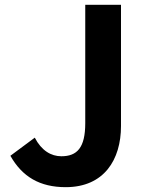

<svg xmlns="http://www.w3.org/2000/svg" viewBox="-20 -761 608 795"><path d="M252 14C411 14 481 -100 481 -239V-741H333V-251C333 -149 299 -114 234 -114C192 -114 152 -137 124 -191L23 -116C72 -29 145 14 252 14Z"/></svg>

Font: Noto Sans JP
Style: Bold
Weight: 700
Designer: Ryoko NISHIZUKA 西塚涼子 (kana, bopomofo & ideographs); Paul D. Hunt (Latin, Greek & Cyrillic); Sandoll Communications 산돌커뮤니
Foundry: Adobe
Version: Version 2.004;hotconv 1.0.118;makeotfexe 2.5.65603